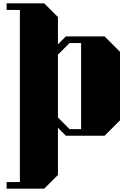

<svg xmlns="http://www.w3.org/2000/svg" viewBox="-20 -820 795 1160"><path d="M247 320 330 237V-48L378 0H612L705 -93V-507L612 -600H378L330 -552V-717L247 -800H20V-760H100V280H20V320ZM330 -490 400 -560H470V-40H400L330 -110Z"/></svg>

Font: Kumar One
Style: Regular
Weight: 400
Designer: Parimal Parmar
Foundry: Indian Type Foundry
Version: Version 1.000;PS 1.000;hotconv 1.0.88;makeotf.lib2.5.647800